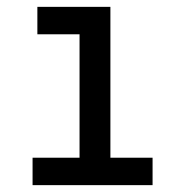

<svg xmlns="http://www.w3.org/2000/svg" viewBox="-20 -540 540 560"><path d="M75 0V-80H212V-440H89V-520H302V-80H425V0Z"/></svg>

Font: Iosevka Term Medium
Style: Regular
Weight: 500
Monospace: yes
Designer: Belleve Invis
Foundry: Belleve Invis
Version: Version 26.3.1